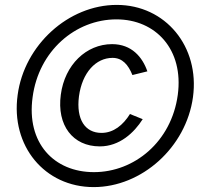

<svg xmlns="http://www.w3.org/2000/svg" viewBox="-20 -753 833 783"><path d="M362 10C558 10 739 -152 767 -357C795 -563 655 -733 456 -733C259 -733 79 -569 52 -366C23 -158 162 10 362 10ZM363 -51C200 -51 87 -170 113 -357C138 -545 287 -674 455 -674C615 -674 730 -551 705 -366C679 -175 528 -51 363 -51ZM437 -573C332 -573 244 -489 228 -367C211 -242 277 -156 387 -156C468 -156 527 -212 562 -267L510 -288C482 -243 443 -211 394 -211C327 -211 290 -266 302 -360C315 -457 371 -517 439 -517C479 -517 503 -489 520 -447L581 -462C561 -520 517 -573 437 -573Z"/></svg>

Font: United Sans
Style: Italic
Weight: 400
Italic angle: -8°
Designer: Pablo Impallari, Rodrigo Fuenzalida (Modified by Dan O. Williams)
Version: Version 1.000;PS 001.000;hotconv 1.0.88;makeotf.lib2.5.64775